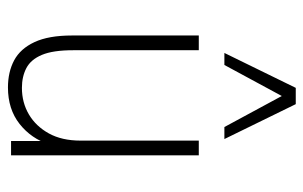

<svg xmlns="http://www.w3.org/2000/svg" viewBox="-164 -610 782 495"><g transform="rotate(90 227.5 -363.0)"><path d="M206 8Q166 8 136 -8Q106 -24 89 -60.5Q72 -97 72 -157V-484H110V-160Q110 -108 122 -79.5Q134 -51 156 -39.5Q178 -28 207 -28Q245 -28 275.5 -46Q306 -64 324.5 -97.5Q343 -131 343 -179V-484H381V0H344V-99H353Q338 -52 300 -22Q262 8 206 8ZM117 -550 207 -734H249L339 -550H308L228 -698L148 -550Z"/></g></svg>

Font: Nunito Sans 12pt ExtraLight Condensed
Style: Regular
Weight: 200
Width: 3
Version: Version 3.101;gftools[0.9.27]